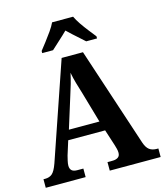

<svg xmlns="http://www.w3.org/2000/svg" viewBox="-133 -1031 970 1130"><g transform="rotate(-15 352.0 -465.5)"><path d="M4 0V-52H15Q40 -52 57 -66Q74 -80 90 -125L292 -714H422L621 -111Q632 -78 649.5 -65Q667 -52 694 -52H704V0H394V-52H425Q445 -52 458 -60.5Q471 -69 471 -89Q471 -101 467.5 -114Q464 -127 461 -137L429 -236H204L177 -150Q174 -138 170 -121Q166 -104 166 -91Q166 -72 176.5 -62Q187 -52 211 -52H247V0ZM224 -295H410L356 -482Q345 -517 335.5 -550Q326 -583 320 -616Q313 -584 304 -552Q295 -520 284 -487ZM189 -784Q204 -803 224 -829Q244 -855 263 -882Q282 -909 292 -931H420Q430 -909 448.5 -882Q467 -855 487.5 -829Q508 -803 523 -784V-771H457Q445 -782 426.5 -798.5Q408 -815 388.5 -832.5Q369 -850 355 -864Q334 -843 304 -816Q274 -789 255 -771H189Z"/></g></svg>

Font: Noto Serif Lao SemiCondensed
Style: Bold
Weight: 700
Width: 4
Designer: Monotype Design Team
Foundry: Monotype Imaging Inc.
Version: Version 2.003; ttfautohint (v1.8.4.7-5d5b)